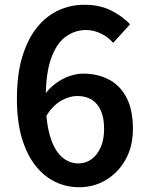

<svg xmlns="http://www.w3.org/2000/svg" viewBox="-20 -772 620 806"><path d="M312 14Q259 14 212 -8.5Q165 -31 129 -76.5Q93 -122 72 -191.5Q51 -261 51 -357Q51 -462 74.5 -537Q98 -612 137.5 -659.5Q177 -707 227.5 -729.5Q278 -752 334 -752Q399 -752 446.5 -728Q494 -704 526 -670L455 -592Q436 -615 405 -630.5Q374 -646 341 -646Q295 -646 256.5 -618.5Q218 -591 195 -528Q172 -465 172 -357Q172 -262 189.5 -202.5Q207 -143 238 -114.5Q269 -86 310 -86Q340 -86 364 -103.5Q388 -121 402.5 -153Q417 -185 417 -231Q417 -277 403.5 -307.5Q390 -338 365 -353.5Q340 -369 304 -369Q272 -369 237 -349.5Q202 -330 171 -281L166 -373Q186 -401 213.5 -421.5Q241 -442 271.5 -452.5Q302 -463 328 -463Q390 -463 437.5 -438Q485 -413 511.5 -361.5Q538 -310 538 -231Q538 -157 507 -102Q476 -47 425 -16.5Q374 14 312 14Z"/></svg>

Font: Noto Sans HK SemiBold
Style: Regular
Weight: 600
Version: Version 2.004-H2;hotconv 1.0.118;makeotfexe 2.5.65603